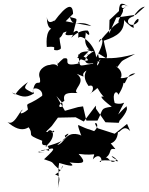

<svg xmlns="http://www.w3.org/2000/svg" viewBox="-20 -867 803 1038"><path d="M312 -317C341 -275 261 -281 328 -322C317 -367 351 -366 399 -364C365 -380 454 -423 395 -468C468 -438 401 -459 448 -486C434 -464 433 -438 459 -402C495 -416 484 -366 465 -360C532 -401 486 -405 541 -343C521 -351 518 -340 584 -290C519 -281 541 -278 507 -215H447L429 -292L402 -288L331 -268L285 -348ZM509 -173C467 -224 535 -201 489 -158C437 -178 475 -159 406 -190C390 -201 432 -110 415 -137C331 -164 332 -90 289 -83C365 -148 358 -155 330 -133C342 -115 313 -98 225 -74C308 -142 242 -198 232 -137C282 -155 257 -168 274 -157C251 -130 208 -191 191 -117L260 -186L293 -231L389 -233L433 -210L498 -296L499 -279L550 -206L622 -203L630 -224C609 -192 672 -261 666 -283C659 -278 688 -322 619 -248C667 -355 661 -290 600 -310C584 -366 610 -380 619 -358C610 -335 666 -421 641 -434C662 -379 653 -474 712 -470C673 -443 618 -440 635 -449C649 -499 577 -537 544 -504C585 -477 610 -519 614 -504C650 -550 623 -528 710 -575C594 -543 556 -554 498 -555C529 -513 491 -540 449 -578C484 -537 423 -559 485 -523C392 -510 419 -497 402 -573C486 -545 460 -521 396 -557C412 -557 392 -590 459 -589C436 -563 384 -521 410 -525C298 -498 376 -562 323 -551C280 -515 293 -509 286 -543C298 -472 302 -534 249 -516C226 -516 177 -488 196 -443C204 -389 168 -460 157 -365C111 -390 105 -387 131 -423C42 -360 79 -344 44 -367C92 -348 114 -331 164 -362C135 -406 216 -393 208 -349C104 -274 125 -339 138 -235C169 -261 137 -292 142 -291C136 -267 65 -231 103 -274C87 -274 54 -170 13 -214C110 -123 151 -192 171 -217C129 -188 122 -191 131 -184C172 -132 109 -145 208 -106C203 -72 223 -88 239 -77C260 -21 232 -83 189 -42C259 -49 203 -42 184 -45C279 -72 297 -79 218 -6C287 16 244 4 308 55C328 -4 326 52 278 76C316 88 297 113 293 151C303 50 290 74 300 14C351 30 396 38 356 11C434 20 450 14 405 -35C508 -21 492 -53 482 -5C517 -47 539 -2 523 9C509 3 530 -6 619 5C590 -32 562 -28 611 -3C571 34 571 -38 538 -7C596 -34 557 -69 604 -61C547 -134 529 -135 534 -89C552 -87 612 -78 618 -154C626 -143 647 -200 684 -158L667 -197L600 -144L485 -181ZM623 -807C625 -861 642 -851 676 -831C625 -859 632 -812 653 -826C685 -851 651 -824 644 -817C654 -793 595 -751 634 -728C639 -759 612 -757 514 -638C518 -670 564 -669 500 -557C493 -626 420 -686 403 -662C401 -661 414 -723 377 -691C396 -780 408 -760 358 -775C375 -712 410 -765 474 -726L335 -752L375 -792C374 -849 343 -847 272 -750C288 -775 241 -716 233 -775C234 -752 235 -690 290 -717C224 -728 231 -640 233 -613C310 -620 245 -595 289 -595C326 -604 301 -606 301 -685C286 -667 302 -642 322 -690C373 -712 289 -666 375 -679C346 -630 384 -706 454 -702C462 -697 473 -658 442 -693C451 -680 414 -625 486 -581C448 -619 435 -588 488 -591C397 -538 453 -495 523 -546C493 -467 506 -560 520 -528C509 -592 496 -586 554 -552C566 -565 552 -584 541 -647C620 -672 651 -700 651 -759C666 -738 709 -705 703 -722C692 -738 739 -790 727 -750C686 -704 640 -761 702 -779C712 -794 738 -829 763 -831L714 -787L609 -772L570 -686L572 -759Z"/></svg>

Font: Hussar Lance
Style: Italic
Weight: 700
Foundry: Cannot Into Space Fonts, PlusOne Fonts
Version: Version 2.27